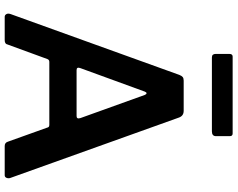

<svg xmlns="http://www.w3.org/2000/svg" viewBox="-114 -870 985 796"><g transform="rotate(90 378.0 -472.5)"><path d="M50 0Q43 0 39 -7Q35 -14 39 -25L291 -724Q295 -734 300 -738Q305 -742 315 -742H440Q461 -742 468 -722L718 -24Q721 -16 718 -8Q715 0 707 0H586Q572 0 568 -13L510 -175Q509 -180 506.5 -182.5Q504 -185 498 -185H237Q228 -185 225 -176L165 -12Q164 -6 159.5 -3Q155 0 147 0H50ZM462 -298Q475 -298 470 -314L374 -581Q371 -588 367 -588Q363 -588 360 -580L263 -314Q257 -298 271 -298ZM545 -933V-876Q545 -859 525 -859H219Q211 -859 207.5 -863Q204 -867 204 -875V-931Q204 -945 215 -945H534Q545 -945 545 -933Z"/></g></svg>

Font: Libre Franklin SemiBold
Style: Regular
Weight: 600
Designer: Pablo Impallari, Rodrigo Fuenzalida, Nhung Nguyen
Foundry: Impallari Type
Version: Version 3.000